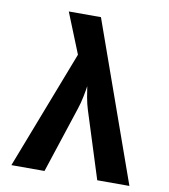

<svg xmlns="http://www.w3.org/2000/svg" viewBox="-82 -800 764 869"><g transform="rotate(10 300.0 -365.0)"><path d="M28.8 0 238.7 -544.4 163.9 -730H311.7L571.2 0H423.4L326.4 -306Q318.5 -330.8 312.9 -361.7Q307.3 -392.5 304.9 -411.7Q302.3 -392.5 296.2 -362.1Q290.1 -331.7 281.5 -306L181 0Z"/></g></svg>

Font: JetBrains Mono
Style: Regular
Weight: 400
Monospace: yes
Designer: Philipp Nurullin, Konstantin Bulenkov
Foundry: JetBrains
Version: Version 2.305